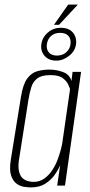

<svg xmlns="http://www.w3.org/2000/svg" viewBox="-20 -808 394 836"><path d="M114 8Q103 8 85.5 5.5Q68 3 52.5 -8Q37 -19 28.5 -43.5Q20 -68 27 -112L71 -385Q80 -441 98.5 -466Q117 -491 142.5 -498Q168 -505 195 -505Q226 -505 255 -494Q284 -483 291 -455L296 -495H333L263 0H229L242 -89Q234 -69 218 -46.5Q202 -24 177 -8Q152 8 114 8ZM126 -16Q153 -16 173.5 -31Q194 -46 208.5 -68.5Q223 -91 232 -116Q241 -141 246 -161Q251 -181 252 -191L285 -420Q283 -427 276.5 -441Q270 -455 253 -468Q236 -481 199 -481Q162 -481 143 -467Q124 -453 116.5 -429Q109 -405 104 -375L62 -108Q58 -76 64 -57Q70 -38 81.5 -29.5Q93 -21 105.5 -18.5Q118 -16 126 -16ZM225 -544Q192 -544 174 -565Q156 -586 160 -615Q164 -645 188 -666Q212 -687 245 -687Q280 -687 297.5 -666Q315 -645 311 -615Q307 -586 281 -565Q255 -544 225 -544ZM228 -566Q252 -566 268 -580Q284 -594 287 -615Q290 -638 278 -651.5Q266 -665 242 -665Q218 -665 202.5 -651.5Q187 -638 184 -615Q181 -594 192.5 -580Q204 -566 228 -566ZM215 -700 277 -788H319L237 -700Z"/></svg>

Font: Alumni Sans ExtraLight
Style: Italic
Weight: 250
Italic angle: -8°
Version: Version 1.016